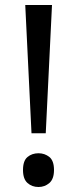

<svg xmlns="http://www.w3.org/2000/svg" viewBox="-20 -734 309 768"><path d="M163 -201H106L81 -714H188ZM72 -54Q72 -91 90 -106Q108 -121 134 -121Q159 -121 177.5 -106Q196 -91 196 -54Q196 -18 177.5 -2Q159 14 134 14Q108 14 90 -2Q72 -18 72 -54Z"/></svg>

Font: Noto Sans Grantha
Style: Regular
Weight: 400
Designer: Monotype Design Team
Foundry: Monotype Imaging Inc.
Version: Version 2.003; ttfautohint (v1.8.4.7-5d5b)